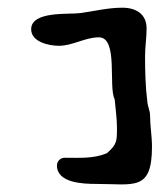

<svg xmlns="http://www.w3.org/2000/svg" viewBox="-20 -592 415 499"><path d="M258 -194C223 -179 185 -182 148 -182C137 -182 128 -173 128 -162C128 -116 197 -114 230 -114C328 -114 375 -94 375 -211C375 -238 370 -265 370 -292C370 -304 364 -315 363 -327C358 -366 357 -407 357 -446C357 -470 361 -494 361 -518C361 -556 333 -572 298 -572C261 -572 225 -563 189 -558C159 -554 61 -564 61 -516C61 -483 107 -473 133 -473C169 -473 201 -495 237 -495C288 -495 261 -367 278 -334C280 -310 284 -285 284 -260C284 -225 284 -217 258 -194Z"/></svg>

Font: ChillLongCangKaiShu Medium
Style: Regular
Weight: 500
Version: Version 3.500;Glyphs 3.1.1 (3135)